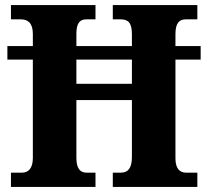

<svg xmlns="http://www.w3.org/2000/svg" viewBox="-20 -734 817 754"><path d="M23 0H355V-56H319C295 -56 280 -73 280 -113V-341H498V-117C498 -73 482 -56 455 -56H423V0H755V-56H710C686 -56 669 -72 669 -112V-500H768V-553H669V-600C669 -645 685 -658 710 -658H755V-714H423V-658H454C483 -658 498 -645 498 -600V-553H280V-602C280 -645 295 -658 319 -658H355V-714H23V-658H62C88 -658 109 -645 109 -601V-553H9V-500H109V-113C109 -73 91 -56 67 -56H23ZM280 -405V-500H498V-405Z"/></svg>

Font: Noto Serif Tamil SemiCondensed ExtraBold
Style: Italic
Weight: 800
Width: 4
Italic angle: -12°
Designer: Indian Type Foundry, Tom Grace, and the Monotype Design Team
Foundry: Monotype Imaging Inc.
Version: Version 2.003